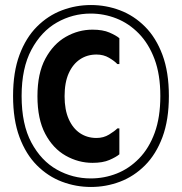

<svg xmlns="http://www.w3.org/2000/svg" viewBox="-20 -732 724 764"><path d="M32 -350Q32 -445 57.5 -513.5Q83 -582 127 -626Q171 -670 226.5 -691Q282 -712 342 -712Q402 -712 457.5 -691Q513 -670 557 -626Q601 -582 626.5 -513.5Q652 -445 652 -350Q652 -255 626.5 -186.5Q601 -118 557 -74Q513 -30 457.5 -9Q402 12 342 12Q282 12 226.5 -9Q171 -30 127 -74Q83 -118 57.5 -186.5Q32 -255 32 -350ZM66 -350Q66 -237 105 -164.5Q144 -92 206.5 -57Q269 -22 341 -22Q395 -22 444.5 -41.5Q494 -61 533.5 -101.5Q573 -142 595.5 -203.5Q618 -265 618 -350Q618 -435 595 -496.5Q572 -558 532.5 -598.5Q493 -639 443.5 -658.5Q394 -678 341 -678Q269 -678 206.5 -642.5Q144 -607 105 -534Q66 -461 66 -350ZM129 -349Q129 -440 160.5 -498.5Q192 -557 242 -585.5Q292 -614 348 -614Q389 -614 415.5 -602.5Q442 -591 455 -580V-477H447Q436 -489 414 -502Q392 -515 364 -515Q327 -515 298.5 -496Q270 -477 253.5 -440.5Q237 -404 237 -349Q237 -295 253.5 -258Q270 -221 298.5 -202Q327 -183 364 -183Q392 -183 414 -196.5Q436 -210 447 -221H455V-118Q442 -107 415.5 -95.5Q389 -84 348 -84Q292 -84 241.5 -112.5Q191 -141 160 -199.5Q129 -258 129 -349Z"/></svg>

Font: Phudu SemiBold
Style: Regular
Weight: 600
Version: Version 1.005;gftools[0.9.23]